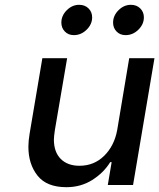

<svg xmlns="http://www.w3.org/2000/svg" viewBox="-20 -769 662 798"><path d="M533 0H428L444 -95H438Q411 -51 363.5 -21Q316 9 256 9Q174 9 136 -39Q98 -87 98 -159Q98 -183 103 -213L156 -527H259L208 -228Q204 -200 204 -189Q204 -137 232.5 -108.5Q261 -80 310 -80Q371 -80 413 -121.5Q455 -163 467 -228L517 -527H622ZM450 -675Q450 -704 472.5 -726.5Q495 -749 524 -749Q548 -749 563 -734Q578 -719 578 -697Q578 -668 555 -645.5Q532 -623 502 -623Q479 -623 464.5 -638Q450 -653 450 -675ZM235 -675Q235 -704 257.5 -726.5Q280 -749 309 -749Q333 -749 348 -734Q363 -719 363 -697Q363 -668 340 -645.5Q317 -623 287 -623Q264 -623 249.5 -638Q235 -653 235 -675Z"/></svg>

Font: Be Vietnam Medium
Style: Italic
Weight: 500
Italic angle: -9.444°
Designer: Gabriel Lam
Foundry: TypeRant
Version: Version 3.000